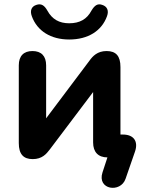

<svg xmlns="http://www.w3.org/2000/svg" viewBox="-20 -737 684 899"><path d="M568 100 612 -27C629 -76 605 -107 556 -107H544V-423C544 -475 523 -498 479 -498C436 -498 414 -474 399 -453L196 -183V-431C196 -475 173 -498 132 -498C91 -498 68 -475 68 -431V-67C68 -15 90 8 133 8C177 8 197 -16 213 -37L416 -306V-70C416 -25 440 0 483 0L460 70C433 152 545 168 568 100ZM304 -552C392 -552 456 -592 481 -661C491 -688 481 -707 459 -714C437 -722 423 -712 408 -687C387 -647 353 -628 304 -628C257 -628 224 -647 202 -687C188 -712 173 -722 150 -714C128 -707 119 -688 129 -661C154 -592 218 -552 304 -552Z"/></svg>

Font: SN Pro
Style: Bold
Weight: 700
Designer: Tobias Whetton
Foundry: Supernotes
Version: Version 1.003;Glyphs 3.3 (3324)